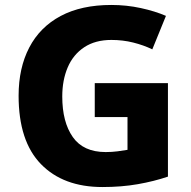

<svg xmlns="http://www.w3.org/2000/svg" viewBox="-20 -744 771 774"><path d="M362 -409H657V-32Q601 -13 535.5 -1.5Q470 10 393 10Q235 10 145 -82.5Q55 -175 55 -358Q55 -470 98 -552.5Q141 -635 224.5 -679.5Q308 -724 429 -724Q490 -724 547.5 -711.5Q605 -699 649 -680L594 -545Q559 -562 517 -572.5Q475 -583 429 -583Q364 -583 319.5 -553.5Q275 -524 253 -472.5Q231 -421 231 -355Q231 -252 273.5 -191.5Q316 -131 406 -131Q431 -131 454 -134Q477 -137 494 -140V-272H362Z"/></svg>

Font: Noto Sans Sinhala UI ExtraBold
Style: Regular
Weight: 800
Designer: Jelle Bosma - Monotype Design Team
Foundry: Monotype Imaging Inc.
Version: Version 2.006; ttfautohint (v1.8.4.7-5d5b)